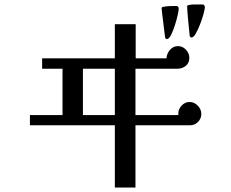

<svg xmlns="http://www.w3.org/2000/svg" viewBox="-20 -852 1040 866"><path d="M498 -333V-542H354V-333ZM888 -338Q888 -317 873 -302Q858 -287 837 -287H591V-6H498V-287H115V-333H262V-542H170V-589H498V-743H592V-589H731Q732 -610 746.5 -627Q761 -644 783 -644Q804 -644 819 -627.5Q834 -611 834 -591Q834 -568 818 -555Q802 -542 780 -542H591V-333H785Q784 -335 784 -339Q784 -359 799 -375.5Q814 -392 835 -392Q856 -392 872 -375.5Q888 -359 888 -338ZM786 -812Q786 -804 781 -782Q776 -760 768 -735.5Q760 -711 751 -693.5Q742 -676 733 -676Q727 -676 725 -682Q725 -682 722.5 -701Q720 -720 717 -745Q714 -770 711.5 -790Q709 -810 709 -814Q709 -820 716 -821Q730 -824 745.5 -824.5Q761 -825 775 -825Q786 -825 786 -812ZM904 -819Q904 -811 898 -789Q892 -767 882.5 -742.5Q873 -718 863 -700.5Q853 -683 844 -683Q839 -683 836 -688Q836 -689 834 -707.5Q832 -726 829.5 -751Q827 -776 825.5 -797Q824 -818 824 -822Q824 -828 830 -829Q843 -832 857 -832Q871 -832 884 -832H892Q904 -832 904 -819Z"/></svg>

Font: Kaisei Opti
Style: Regular
Weight: 400
Designer: Font-Kai, 金井和夫
Foundry: KAZUO KANAI
Version: Version 5.003